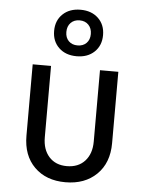

<svg xmlns="http://www.w3.org/2000/svg" viewBox="-57 -882 715 938"><g transform="rotate(5 300.0 -413.0)"><path d="M299 10Q204 10 147 -46.5Q90 -103 90 -200V-550H180V-200Q180 -140 212 -104.5Q244 -69 299 -69Q355 -69 387.5 -104.5Q420 -140 420 -200V-550H510V-200Q510 -103 452 -46.5Q394 10 299 10ZM300 -608Q246 -608 213 -639.5Q180 -671 180 -722Q180 -773 213 -804.5Q246 -836 300 -836Q354 -836 387 -804.5Q420 -773 420 -722Q420 -671 387 -639.5Q354 -608 300 -608ZM300 -661Q327 -661 343.5 -677.5Q360 -694 360 -722Q360 -750 343.5 -767Q327 -784 300 -784Q273 -784 256.5 -767Q240 -750 240 -722Q240 -694 256.5 -677.5Q273 -661 300 -661Z"/></g></svg>

Font: JetBrainsMono NFM
Style: Regular
Weight: 400
Monospace: yes
Designer: Philipp Nurullin, Konstantin Bulenkov
Foundry: JetBrains
Version: Version 2.304; ttfautohint (v1.8.4.7-5d5b);Nerd Fonts 3.3.0